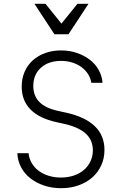

<svg xmlns="http://www.w3.org/2000/svg" viewBox="-20 -975 640 1009"><path d="M71 -170Q73 -130 90.5 -96.5Q108 -63 139 -38.5Q170 -14 211.5 0Q253 14 301 14Q351 14 393 -1Q435 -16 465 -42.5Q495 -69 512 -106Q529 -143 529 -187Q529 -263 478 -312Q427 -361 327 -383L286 -392Q220 -406 187.5 -438.5Q155 -471 155 -523Q155 -583 195 -619Q235 -655 301 -655Q332 -655 359.5 -646.5Q387 -638 408 -622.5Q429 -607 442.5 -586Q456 -565 460 -540H519Q516 -576 498.5 -607.5Q481 -639 451.5 -661.5Q422 -684 383.5 -697Q345 -710 301 -710Q255 -710 217 -696Q179 -682 151.5 -657Q124 -632 109 -597Q94 -562 94 -520Q94 -447 140 -400Q186 -353 277 -333L318 -324Q393 -307 430.5 -273Q468 -239 468 -185Q468 -154 455.5 -127.5Q443 -101 421 -82Q399 -63 368 -52.5Q337 -42 300 -42Q265 -42 235 -51.5Q205 -61 182.5 -78Q160 -95 146.5 -118.5Q133 -142 130 -170ZM266 -795H340L445 -955H387L303 -851L219 -955H161Z"/></svg>

Font: CommitMonoV142 ExtLt
Style: Regular
Weight: 200
Monospace: yes
Designer: Eigil Nikolajsen
Foundry: Eigil Nikolajsen
Version: Version 1.142